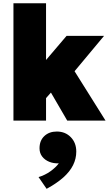

<svg xmlns="http://www.w3.org/2000/svg" viewBox="-20 -740 673 1178"><path d="M62.5 0V-720H262.5V-372L388.5 -520H618.5L437.5 -303L627.5 0H392.5L292.5 -172L262.5 -138V0ZM266 418.5 216.5 346.5Q256.5 334.5 289 311.2Q321.5 288 341 262Q309.5 263.5 282.5 252.8Q255.5 242 239 220.8Q222.5 199.5 222.5 170Q222.5 122.5 252 94.8Q281.5 67 328.5 67Q380.5 67 414.2 101.5Q448 136 448 190Q448 233.5 428.5 273Q409 312.5 368.8 348.5Q328.5 384.5 266 418.5Z"/></svg>

Font: Geologica Roman Black
Style: Regular
Weight: 900
Designer: Sindre Bremnes, Frode Helland
Foundry: Monokrom Skriftforlag AS
Version: Version 1.010;gftools[0.9.28]